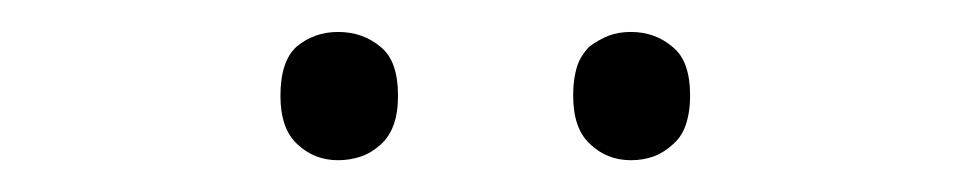

<svg xmlns="http://www.w3.org/2000/svg" viewBox="-20 -741 617 122"><path d="M158.2 -680.2Q158.2 -702.1 168.5 -711.4Q179.7 -720.7 194.8 -720.7Q210.9 -720.7 222.2 -710.9Q232.9 -702.1 232.9 -680.2Q232.9 -669.4 230.2 -661.9Q227.5 -654.3 222.2 -649.4Q216.3 -644 209.5 -641.6Q202.6 -639.2 194.8 -639.2Q179.7 -639.2 168.9 -649.4Q158.2 -659.2 158.2 -680.2ZM344.2 -680.2Q344.2 -688 345.5 -694.1Q346.7 -700.2 349.1 -704.3Q351.6 -708.5 354.5 -711.4Q360.4 -715.8 366.7 -718.3Q373 -720.7 380.9 -720.7Q396.5 -720.7 407.7 -710.9Q418.5 -702.1 418.5 -680.2Q418.5 -672.9 417.2 -667Q416 -661.1 413.6 -656.7Q411.1 -652.3 407.7 -649.4Q401.9 -644 395.3 -641.6Q388.7 -639.2 380.9 -639.2Q365.7 -639.2 355 -649.4Q344.2 -659.2 344.2 -680.2Z"/></svg>

Font: Sahel Light FD
Style: Light-FD
Weight: 300
Foundry: Saber Rastikerdar (saber.rastikerdar@gmail.com)
Version: Version 3.3.0